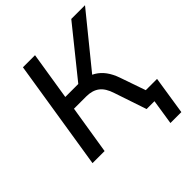

<svg xmlns="http://www.w3.org/2000/svg" viewBox="-233 -850 1157 1157"><g transform="rotate(-45 345.0 -272.0)"><path d="M547 161 572 0H523L536 -84H678L640 161ZM44 0 156 -705H259L210 -398H329L307 -381L568 -705H685L407 -363L362 -394Q403 -389 434 -370.5Q465 -352 487.5 -321.5Q510 -291 525 -248L611 0H505L436 -205Q418 -262 385.5 -286.5Q353 -311 301 -311H197L147 0Z"/></g></svg>

Font: Nunito Sans 12pt SemiBold
Style: Italic
Weight: 600
Italic angle: -9°
Designer: Vernon Adams
Foundry: Vernon Adams
Version: Version 3.101;gftools[0.9.27]